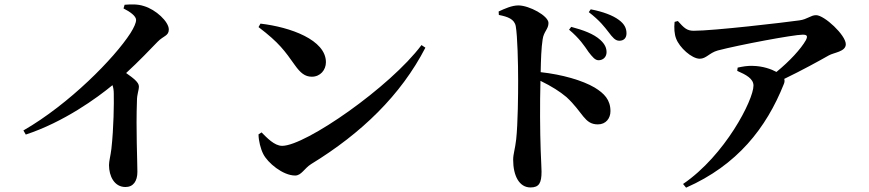

<svg xmlns="http://www.w3.org/2000/svg" viewBox="-20 -813 4010 886"><path d="M550 -774C580 -759 608 -739 608 -721C608 -708 599 -687 582 -660C508 -545 300 -333 88 -211L99 -192C275 -250 429 -362 499 -420C503 -409 505 -396 505 -381C506 -337 505 -224 494 -126C490 -93 483 -70 483 -51C483 -1 507 50 559 50C595 50 614 23 614 -20C614 -71 607 -215 612 -349C612 -378 621 -396 621 -414C621 -433 596 -452 562 -476C622 -531 672 -584 707 -620C734 -648 759 -647 759 -677C759 -713 699 -769 644 -785C614 -795 582 -793 555 -791Z M1182 -704 1173 -688C1269 -615 1294 -578 1341 -512C1366 -477 1387 -459 1419 -459C1458 -459 1484 -490 1484 -526C1484 -629 1320 -688 1182 -704ZM1925 -605C1781 -412 1390 -140 1282 -140C1246 -140 1211 -178 1187 -202L1173 -193C1173 -164 1183 -125 1195 -102C1215 -62 1285 -3 1342 -3C1371 -3 1384 -36 1416 -56C1648 -198 1830 -374 1943 -593Z M2696 -573C2714 -550 2726 -535 2742 -535C2764 -535 2779 -551 2779 -572C2779 -591 2772 -609 2750 -629C2719 -657 2672 -674 2616 -689L2606 -676C2654 -636 2677 -601 2696 -573ZM2788 -665C2807 -640 2819 -625 2838 -625C2859 -625 2871 -638 2871 -659C2871 -682 2862 -702 2836 -721C2808 -742 2763 -759 2706 -770L2697 -757C2749 -717 2770 -688 2788 -665ZM2281 -760 2282 -744C2323 -736 2354 -725 2360 -692C2368 -647 2371 -522 2371 -439C2371 -379 2370 -244 2362 -170C2357 -125 2348 -102 2348 -76C2348 -2 2376 52 2428 52C2468 52 2479 31 2479 -21C2479 -34 2477 -68 2475 -120C2472 -206 2471 -334 2474 -440C2527 -414 2563 -391 2594 -365C2671 -294 2676 -239 2739 -239C2776 -239 2797 -267 2797 -300C2797 -353 2768 -382 2724 -409C2668 -442 2575 -469 2475 -480C2476 -538 2478 -593 2484 -631C2489 -668 2511 -678 2511 -707C2511 -740 2422 -788 2372 -788C2342 -788 2309 -773 2281 -760Z M3382 -486C3423 -468 3457 -450 3457 -418C3457 -352 3326 -96 3132 36L3146 53C3382 -51 3516 -222 3597 -425C3601 -434 3601 -442 3599 -449C3682 -489 3760 -532 3804 -557C3828 -571 3883 -574 3883 -609C3883 -651 3784 -743 3746 -743C3721 -743 3706 -724 3669 -719C3598 -709 3273 -671 3181 -671C3149 -671 3136 -685 3108 -716L3093 -712C3090 -684 3092 -655 3100 -635C3115 -594 3172 -542 3209 -542C3239 -542 3253 -569 3292 -580C3391 -606 3642 -653 3684 -653C3703 -653 3709 -648 3699 -628C3676 -587 3623 -530 3563 -481C3539 -494 3501 -508 3454 -509C3429 -510 3407 -506 3384 -501Z"/></svg>

Font: Noto Serif CJK KR
Style: Bold
Weight: 700
Designer: Ryoko NISHIZUKA 西塚涼子 (kana & ideographs); Frank Grießhammer (Latin, Greek & Cyrillic); Wenlong ZHANG 张文龙 (bopomofo); San
Foundry: Adobe
Version: Version 2.001;hotconv 1.1.0;makeotfexe 2.6.0